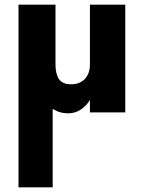

<svg xmlns="http://www.w3.org/2000/svg" viewBox="-20 -480 615 820"><path d="M217 -460V-205Q217 -164 232 -142Q247 -120 284 -120Q320 -120 342 -142.5Q364 -165 364 -205V-460H515V0H364V-53Q349 -28 325 -12Q301 4 271 4Q254 4 238.5 0Q223 -4 205 -15V320H59V-460Z"/></svg>

Font: Jost*
Style: Bold
Weight: 700
Version: Version 3.7